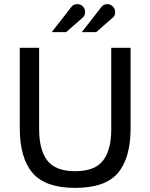

<svg xmlns="http://www.w3.org/2000/svg" viewBox="-20 -900 730 932"><path d="M345 12Q200 12 138 -60.5Q76 -133 76 -279V-668H170V-272Q170 -173 209.5 -121Q249 -69 345 -69Q441 -69 480.5 -121Q520 -173 520 -272V-668H614V-279Q614 -133 552.5 -60.5Q491 12 345 12ZM231 -744 327 -867Q337 -880 355 -880Q371 -880 382 -869Q393 -858 393 -842Q393 -835 391 -828Q389 -821 382 -815L301 -744ZM377 -744 473 -867Q483 -880 501 -880Q516 -880 527.5 -868.5Q539 -857 539 -842Q539 -835 537 -828Q535 -821 528 -815L447 -744Z"/></svg>

Font: Atkinson Hyperlegible
Style: Regular
Weight: 400
Designer: Elliott Scott, Megan Eiswerth, Linus Boman, Theodore Petrosky
Foundry: Braille Institute
Version: Version 1.006; ttfautohint (v1.8.3)